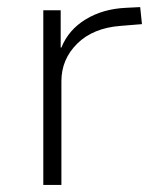

<svg xmlns="http://www.w3.org/2000/svg" viewBox="-20 -521 447 541"><path d="M102 0V-492H151V-387H153Q173 -437 221.5 -466.5Q270 -496 335 -499L375 -501L380 -453L319 -448Q242 -442 197.5 -398Q153 -354 153 -292V0Z"/></svg>

Font: Nunito Sans 7pt ExtraLight
Style: Regular
Weight: 250
Designer: Vernon Adams
Foundry: Vernon Adams
Version: Version 3.101;gftools[0.9.27]